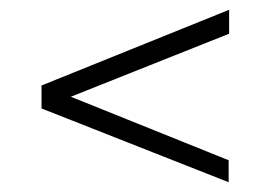

<svg xmlns="http://www.w3.org/2000/svg" viewBox="-20 -547 554 393"><path d="M448 -219V-174L65 -325V-372L449 -527V-478L125 -349Z"/></svg>

Font: Public Sans Thin
Style: Regular
Weight: 100
Designer: The Public Sans project authors (U.S. Web Design System). Libre Franklin designed by Pablo Impallari and Rodrigo Fuenzal
Version: Version 1.008